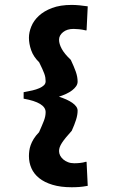

<svg xmlns="http://www.w3.org/2000/svg" viewBox="-20 -726 472 797"><path d="M100.1 -78.1Q100.1 -88.4 101.6 -99.9Q103 -111.3 107.4 -123.8Q111.8 -136.2 120.1 -149.7Q128.4 -163.1 142.1 -177.2Q148.4 -191.9 153.6 -203.6Q158.7 -215.3 162.4 -225.1Q166 -234.9 167.7 -243.4Q169.4 -252 169.4 -260.7Q169.4 -300.3 78.1 -316.4V-343.3Q97.7 -346.7 114.3 -350.6Q130.9 -354.5 143.1 -359.9Q155.3 -365.2 162.4 -372.1Q169.4 -378.9 169.4 -388.7Q169.4 -396.5 168.2 -404.1Q167 -411.6 163.8 -420.4Q160.6 -429.2 155.5 -440.4Q150.4 -451.7 142.6 -467.3Q118.7 -490.7 109.4 -517.6Q100.1 -544.4 100.1 -569.3Q100.1 -591.8 109.9 -616Q119.6 -640.1 141.1 -660.2Q162.6 -680.2 196.3 -692.9Q230 -705.6 277.8 -705.6Q292 -705.6 310.3 -703.9Q328.6 -702.1 344.2 -699.7L339.4 -600.6L337.4 -599.6Q320.8 -603.5 307.9 -604.7Q294.9 -606 285.2 -606Q258.3 -606 241.7 -592.5Q225.1 -579.1 225.1 -561Q225.1 -543.9 236.3 -523.2Q247.6 -502.4 273.9 -477.5Q287.1 -449.7 294.7 -428.2Q302.2 -406.7 302.2 -387.2Q302.2 -377 295.9 -367.9Q289.6 -358.9 279.1 -350.8Q268.6 -342.8 254.4 -336.2Q240.2 -329.6 224.6 -324.7Q241.2 -319.3 255.4 -313Q269.5 -306.6 280 -299.3Q290.5 -292 296.4 -283.7Q302.2 -275.4 302.2 -266.6Q302.2 -249.5 295.7 -228.8Q289.1 -208 277.8 -183.1Q263.7 -167.5 253.7 -155.3Q243.7 -143.1 237.3 -133.3Q231 -123.5 228 -115.2Q225.1 -106.9 225.1 -99.1Q225.1 -89.4 229.7 -80.3Q234.4 -71.3 242.7 -64.2Q251 -57.1 262.5 -52.7Q273.9 -48.3 288.1 -48.3Q299.8 -48.3 312.3 -49.6Q324.7 -50.8 337.4 -54.7L339.4 -53.7L344.2 45.4Q333 47.4 324.2 48.6Q315.4 49.8 307.6 50.3Q299.8 50.8 292.7 51Q285.6 51.3 277.8 51.3Q231.4 51.3 197.8 41Q164.1 30.8 142.3 13.2Q120.6 -4.4 110.4 -27.8Q100.1 -51.3 100.1 -78.1Z"/></svg>

Font: Hammersmith One
Style: Regular
Weight: 400
Designer: Nicole Fally
Foundry: Nicole Fally
Version: Version 1.002